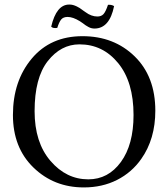

<svg xmlns="http://www.w3.org/2000/svg" viewBox="-20 -818 742 848"><path d="M410.2 -745.1Q427.2 -745.1 437 -755.6Q446.8 -766.1 457 -796.9Q473.1 -797.9 483.9 -791Q463.9 -691.9 397 -691.9Q391.1 -691.9 384.5 -693.4Q377.9 -694.8 370.4 -699Q362.8 -703.1 358.4 -706.1Q354 -709 345.5 -715.6Q336.9 -722.2 333 -724.1Q302.2 -743.2 278.8 -743.2Q259.8 -743.2 250.5 -732.2Q241.2 -721.2 232.9 -694.8Q213.9 -691.9 206.1 -700.2Q229 -798.3 286.1 -797.9Q294.9 -797.9 302.5 -795.9Q310.1 -793.9 319.1 -789.6Q328.1 -785.2 332 -782.5Q335.9 -779.8 345.9 -772.5Q356 -765.1 357.9 -764.2Q383.3 -745.1 410.2 -745.1ZM331.1 -622.1Q249 -622.1 190.9 -548.1Q132.8 -474.1 132.8 -327.1Q132.8 -189 202.9 -107.4Q272.9 -25.9 370.1 -25.9Q458 -25.9 513.9 -102.5Q569.8 -179.2 569.8 -310.1Q569.8 -456.1 502 -539.1Q434.1 -622.1 331.1 -622.1ZM666 -329.1Q666 -204.1 604 -116.2Q562 -56.2 496.8 -23.2Q431.6 9.8 350.1 9.8Q218.3 9.8 127.7 -78.1Q37.1 -166 37.1 -310.1Q37.1 -460 120.1 -559.1Q203.1 -658.2 344.2 -658.2Q483.4 -658.2 574.7 -569.1Q666 -480 666 -329.1Z"/></svg>

Font: Linux Libertine
Style: Regular
Weight: 400
Designer: Philipp H. Poll
Foundry: Philipp H. Poll
Version: Version 5.3.0 ; ttfautohint (v0.9)